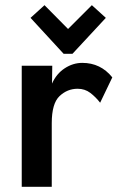

<svg xmlns="http://www.w3.org/2000/svg" viewBox="-20 -722 478 742"><path d="M64 0V-468H182L181 -399Q198 -437 230 -458Q262 -479 298 -479Q369 -479 414 -423L367 -325Q350 -347 329 -363Q308 -379 280 -379Q240 -379 210 -350.5Q180 -322 180 -246V0ZM152 -702 243 -610 335 -702 389 -653 260 -514H226L98 -653Z"/></svg>

Font: Inconsolata SemiCondensed ExtraBold
Style: Regular
Weight: 800
Width: 4
Monospace: yes
Designer: Raph Levien, Cyreal, Brenton Simpson
Foundry: Raph Levien, Cyreal, Google
Version: Version 3.100; ttfautohint (v1.8.4.7-5d5b)